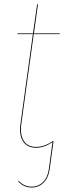

<svg xmlns="http://www.w3.org/2000/svg" viewBox="-20 -671 305 884"><path d="M135.3 -513.7 78.6 -103.5Q71.3 -50.8 89.4 -22.7Q107.4 5.4 146.5 5.4Q184.1 5.4 224.1 -22L226.1 -19L209 106Q203.1 147.9 180.4 170.2Q157.7 192.4 125.5 192.4Q88.9 192.4 64 164.1L65.9 161.1Q90.8 188.5 125.5 188.5Q156.2 188.5 178 167.2Q199.7 146 205.1 106L221.7 -16.6Q183.1 9.3 146.5 9.3Q105.5 9.3 86.2 -20Q66.9 -49.3 74.7 -103.5L131.3 -513.7H60.5V-517.1H131.8L150.9 -650.9L154.8 -651.4L136.2 -517.1H255.4L254.9 -513.7Z"/></svg>

Font: Fira Sans Compressed Four
Style: Italic
Weight: 100
Width: 3
Italic angle: -8°
Designer: Carrois Corporate & Edenspiekermann AG
Foundry: Carrois Corporate GbR & Edenspiekermann AG
Version: Version 4.203;PS 004.203;hotconv 1.0.88;makeotf.lib2.5.64775